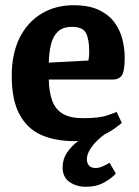

<svg xmlns="http://www.w3.org/2000/svg" viewBox="-20 -529 531 736"><path d="M266 12Q192 12 138.5 -11.5Q85 -35 55 -90Q25 -145 25 -238Q25 -324 55.5 -384.5Q86 -445 139.5 -477Q193 -509 262 -509Q321 -509 359.5 -490.5Q398 -472 419.5 -442Q441 -412 449.5 -377Q458 -342 458 -308Q458 -256 447 -240Q436 -224 412 -224H167Q168 -177 180 -143.5Q192 -110 220.5 -93Q249 -76 299 -76Q360 -76 392 -87Q424 -98 427 -100L447 -58Q443 -54 420 -37Q397 -20 358.5 -4Q320 12 266 12ZM167 -289 319 -297Q322 -315 322 -330Q322 -379 309.5 -402.5Q297 -426 256 -426Q221 -426 202 -408Q183 -390 175.5 -359Q168 -328 167 -289ZM309 187Q273 187 246.5 168.5Q220 150 220 113Q220 81 237 56Q254 31 278 13Q302 -5 326 -16H384Q369 -6 352.5 10Q336 26 324.5 45Q313 64 313 82Q313 96 321 105.5Q329 115 347 115Q359 115 373 109Q387 103 400 95L424 136Q411 152 381 169.5Q351 187 309 187Z"/></svg>

Font: Faustina
Style: Bold
Weight: 700
Designer: Alfonso Garcia
Foundry: http://www.omnibus-type.com
Version: Version 1.200